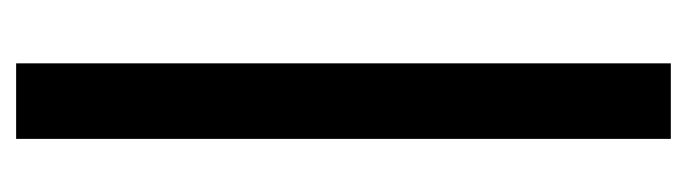

<svg xmlns="http://www.w3.org/2000/svg" viewBox="-334 -414 872 244"><g transform="rotate(-90 102.0 -292.0)"><path d="M143.5 124.5H47.5V-707.5H143.5Z"/></g></svg>

Font: League Spartan Thin Medium
Style: Regular
Weight: 500
Version: Version 2.002